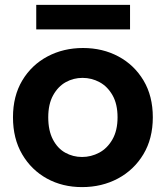

<svg xmlns="http://www.w3.org/2000/svg" viewBox="-20 -757 677 784"><path d="M315 7Q235 7 171.5 -28Q108 -63 70.5 -127Q33 -191 33 -278Q33 -365 71 -428.5Q109 -492 174 -526.5Q239 -561 319 -561Q399 -561 463.5 -526.5Q528 -492 566 -428.5Q604 -365 604 -278Q604 -191 565.5 -127Q527 -63 461.5 -28Q396 7 315 7ZM315 -116Q352 -116 385 -133.5Q418 -151 439 -187.5Q460 -224 460 -278Q460 -332 439.5 -368Q419 -404 386.5 -421.5Q354 -439 317 -439Q280 -439 248.5 -421.5Q217 -404 197 -368Q177 -332 177 -278Q177 -224 196 -187.5Q215 -151 246.5 -133.5Q278 -116 315 -116ZM128 -737H511V-637H128Z"/></svg>

Font: Parkinsans SemiBold
Style: Regular
Weight: 600
Designer: Red Stone, Indian Type Foundry
Foundry: Indian Type Foundry
Version: Version 1.000